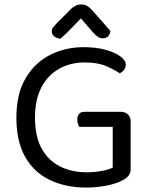

<svg xmlns="http://www.w3.org/2000/svg" viewBox="-20 -834 679 867"><path d="M570 -287V-70Q570 -52 559.5 -39.5Q549 -27 528 -17Q503 -4 459 4.5Q415 13 370 13Q277 13 205.5 -21Q134 -55 94 -125Q54 -195 54 -303Q54 -410 95.5 -480.5Q137 -551 206 -586Q275 -621 357 -621Q414 -621 457 -609Q500 -597 524 -579Q548 -561 548 -542Q548 -529 540 -518.5Q532 -508 521 -503Q494 -521 457 -536.5Q420 -552 362 -552Q299 -552 248 -524Q197 -496 167.5 -440.5Q138 -385 138 -303Q138 -217 168.5 -162.5Q199 -108 252 -82Q305 -56 371 -56Q407 -56 439 -62Q471 -68 489 -77V-261H338Q335 -266 332 -274.5Q329 -283 329 -293Q329 -310 337 -319.5Q345 -329 360 -329H527Q545 -329 557.5 -317.5Q570 -306 570 -287ZM345 -751Q329 -734 305.5 -709.5Q282 -685 253 -659Q236 -661 225 -669.5Q214 -678 214 -692Q214 -704 221.5 -713Q229 -722 240 -733L299 -792Q321 -814 346 -814Q362 -814 373 -807.5Q384 -801 396 -788L478 -695Q478 -680 468.5 -670.5Q459 -661 444 -661Q433 -661 423 -667Q413 -673 399 -689Z"/></svg>

Font: Baloo Bhaina 2
Style: Regular
Weight: 400
Designer: Yesha Goshar, Manish Minz, Shuchita Grover and Ek Type
Foundry: Ek Type
Version: Version 1.700